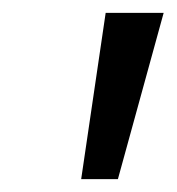

<svg xmlns="http://www.w3.org/2000/svg" viewBox="-20 -734 274 298"><path d="M106 -456H163L234 -714H144Z"/></svg>

Font: Noto Sans Display SemiCondensed
Style: Italic
Weight: 400
Width: 4
Italic angle: -12°
Designer: Monotype Design Team
Foundry: Monotype Imaging Inc.
Version: Version 1.900